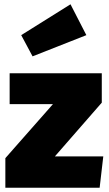

<svg xmlns="http://www.w3.org/2000/svg" viewBox="-20 -876 507 896"><path d="M309 -856 79 -712 132 -613 383 -712ZM455 -534H25V-390H227L5 -138V0H445L462 -146H236L455 -397Z"/></svg>

Font: Fira Sans Heavy
Style: Regular
Weight: 900
Designer: bBox Type GmbH & Carrois Corporate GbR & Edenspiekermann AG
Foundry: bBox Type GmbH & Carrois Corporate GbR & Edenspiekermann AG
Version: Version 4.300;PS 004.300;hotconv 1.0.88;makeotf.lib2.5.64775